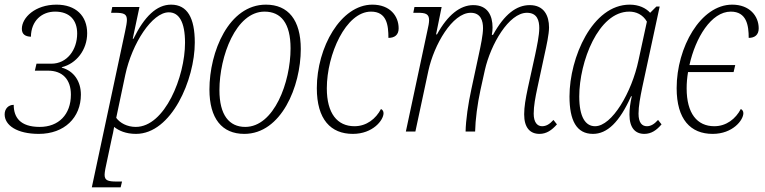

<svg xmlns="http://www.w3.org/2000/svg" viewBox="-28 -566 3290 826"><path d="M139 10C249 10 320 -60 320 -159C320 -217 289 -261 238 -275V-277C300 -292 347 -351 347 -423C347 -498 298 -546 215 -546C123 -546 66 -490 66 -442C66 -419 80 -409 105 -408C106 -477 152 -516 209 -516C273 -516 304 -478 304 -422C304 -351 260 -292 193 -292H129L122 -262H179C241 -262 277 -224 277 -159C277 -73 224 -20 143 -20C58 -20 31 -62 31 -115C8 -115 -8 -98 -8 -74C-8 -27 45 10 139 10Z M367 240H491L497 215H474C436 215 422 210 422 186C422 175 427 149 432 128L453 29C457 13 460 -2 463 -20C483 -4 513 10 557 10C710 10 810 -224 810 -383C810 -489 778 -546 708 -546C646 -546 593 -495 546 -399H543L572 -536H455L450 -511H468C506 -511 518 -505 518 -480C518 -471 515 -452 510 -430ZM556 -20C519 -20 488 -37 472 -59L511 -244C540 -380 627 -513 698 -513C742 -513 768 -472 768 -382C768 -236 681 -20 556 -20Z M1023 10C1182 10 1266 -194 1266 -355C1266 -480 1212 -546 1116 -546C956 -546 873 -343 873 -181C873 -56 927 10 1023 10ZM1027 -20C958 -20 916 -71 916 -178C916 -324 987 -516 1110 -516C1181 -516 1222 -466 1222 -358C1222 -212 1151 -20 1027 -20Z M1490 10C1576 10 1622 -49 1622 -79C1622 -87 1618 -94 1611 -97C1589 -55 1549 -23 1497 -23C1423 -23 1378 -78 1378 -186C1378 -332 1460 -516 1568 -516C1636 -516 1643 -458 1643 -403C1670 -403 1687 -416 1687 -444C1687 -497 1650 -546 1574 -546C1438 -546 1335 -362 1335 -187C1335 -52 1395 10 1490 10Z M2293 10C2323 10 2346 -6 2368 -31L2353 -50C2336 -31 2321 -23 2304 -23C2284 -23 2268 -39 2268 -77C2268 -110 2275 -147 2284 -189L2315 -333C2323 -369 2334 -419 2334 -448C2334 -498 2313 -544 2251 -544C2194 -544 2142 -505 2093 -416H2088C2090 -427 2091 -438 2091 -448C2091 -499 2070 -544 2008 -544C1952 -544 1898 -502 1852 -418H1848L1872 -536H1755L1750 -511H1768C1802 -511 1818 -507 1818 -479C1818 -468 1815 -453 1810 -431L1718 0H1759L1815 -262C1839 -373 1918 -511 1997 -511C2041 -511 2050 -475 2050 -445C2050 -416 2040 -369 2032 -332L2000 -183C1986 -119 1976 -50 1975 0H2016C2017 -51 2026 -119 2039 -179L2058 -265C2083 -375 2161 -511 2239 -511C2284 -511 2292 -476 2292 -445C2292 -414 2282 -367 2274 -329L2243 -188C2233 -141 2227 -106 2227 -74C2227 -17 2252 10 2293 10Z M2523 10C2584 10 2637 -40 2687 -152H2690C2683 -120 2680 -98 2680 -73C2680 -17 2704 10 2744 10C2774 10 2797 -6 2818 -31L2803 -50C2786 -31 2771 -23 2755 -23C2734 -23 2719 -38 2719 -77C2719 -109 2726 -146 2735 -190L2810 -538H2796L2769 -511C2751 -531 2721 -546 2681 -546C2520 -546 2422 -318 2422 -151C2422 -48 2452 10 2523 10ZM2532 -23C2491 -23 2464 -62 2464 -151C2464 -300 2546 -516 2679 -516C2708 -516 2737 -504 2755 -473L2719 -307C2690 -169 2605 -23 2532 -23Z M3038 10C3124 10 3170 -49 3170 -79C3170 -87 3166 -94 3159 -97C3137 -55 3097 -23 3045 -23C2971 -23 2926 -78 2926 -186C2926 -209 2928 -232 2932 -256H3128L3135 -286H2938C2964 -404 3032 -516 3116 -516C3184 -516 3193 -457 3193 -403C3219 -403 3236 -416 3236 -444C3236 -497 3197 -546 3122 -546C2986 -546 2883 -362 2883 -187C2883 -52 2943 10 3038 10Z"/></svg>

Font: Noto Serif Condensed ExtraLight
Style: Italic
Weight: 200
Width: 3
Italic angle: -12°
Designer: Monotype Design Team
Foundry: Monotype Imaging Inc.
Version: Version 2.013